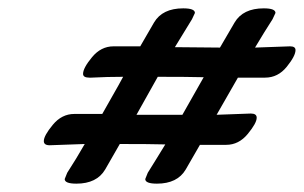

<svg xmlns="http://www.w3.org/2000/svg" viewBox="-20 -575 728 460"><path d="M399 -462 507 -461 542 -521Q562 -555 612 -555Q640 -555 640 -544L633 -529Q613 -498 591 -461L675 -464Q688 -464 688 -455Q688 -441 667 -415Q646 -389 615 -389H550L499 -300L581 -303Q595 -303 595 -293Q595 -280 573.5 -254Q552 -228 522 -228H459L425 -169Q405 -135 356 -135Q328 -135 328 -146L334 -161Q340 -170 354.5 -194Q369 -218 376 -229Q340 -230 267 -230L232 -169Q212 -135 163 -135Q135 -135 135 -146L141 -161Q163 -195 183 -230L99 -227Q85 -227 85 -237Q85 -250 106.5 -276Q128 -302 158 -302H225Q231 -313 248.5 -343.5Q266 -374 275 -391Q237 -391 199 -389H194Q179 -389 179 -398Q179 -412 200.5 -438Q222 -464 252 -464H316Q344 -513 349 -521Q369 -555 419 -555Q447 -555 447 -544L440 -529Q425 -505 399 -462ZM468 -390Q431 -391 358 -391L307 -300H417Z"/></svg>

Font: Condiment
Style: Regular
Weight: 400
Designer: Angel Koziupa, Alejandro Paul
Foundry: Angel Koziupa, Alejandro Paul
Version: Version 1.001